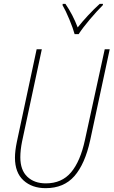

<svg xmlns="http://www.w3.org/2000/svg" viewBox="-20 -971 592 1001"><path d="M390 -793Q412 -827 449 -870.5Q486 -914 516 -944L517 -951H500Q469 -923 438.5 -890Q408 -857 385 -828Q360 -894 321 -951H307L306 -944Q322 -917 341.5 -870Q361 -823 369 -793ZM450 -239 552 -714H526L423 -242Q399 -130 350.5 -72.5Q302 -15 219 -15Q159 -15 122.5 -49.5Q86 -84 86 -151Q86 -188 95 -233L198 -714H171L68 -232Q58 -184 58 -149Q58 -71 102.5 -30.5Q147 10 218 10Q313 10 368 -53Q423 -116 450 -239Z"/></svg>

Font: Noto Sans Display SemiCondensed Thin
Style: Italic
Weight: 250
Width: 4
Designer: Monotype Design team
Foundry: Monotype Imaging Inc.
Version: 1.000